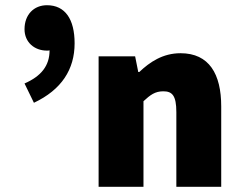

<svg xmlns="http://www.w3.org/2000/svg" viewBox="-20 -716 922 736"><path d="M358 0H530V-328C556 -352 574 -366 606 -366C640 -366 656 -350 656 -286V0H828V-308C828 -432 782 -512 672 -512C604 -512 554 -478 514 -440H510L498 -500H358ZM110 -322C216 -372 266 -450 266 -550C266 -642 230 -696 160 -696C110 -696 74 -660 74 -604C74 -554 112 -522 160 -522C163 -522 167 -522 170 -523C170 -464 138 -424 74 -396Z"/></svg>

Font: Giro Sans Black
Style: Regular
Weight: 900
Designer: Paul D. Hunt
Foundry: Adobe Systems Incorporated
Version: Version 1.000;PS 1.0;hotconv 1.0.88;makeotf.lib2.5.647800